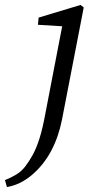

<svg xmlns="http://www.w3.org/2000/svg" viewBox="-90 -507 360 775"><path d="M-62 248 -70 220Q-43 209 -23.5 197Q-4 185 11 166Q28 144 42.5 117.5Q57 91 69.5 51.5Q82 12 93 -48L161 -401L63 -407L66 -436L235 -487L248 -477L160 -23Q146 47 116 103Q86 159 39 199Q-8 239 -62 248Z"/></svg>

Font: Source Serif Pro
Style: Italic
Weight: 400
Italic angle: -12°
Designer: Frank Grießhammer
Foundry: Adobe Systems Incorporated
Version: Version 3.001;hotconv 1.0.111;makeotfexe 2.5.65597